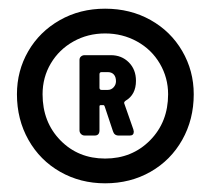

<svg xmlns="http://www.w3.org/2000/svg" viewBox="-20 -730 485 442"><path d="M19 -513Q19 -567 45 -612Q71 -657 117.5 -683.5Q164 -710 222 -710Q280 -710 326.5 -684Q373 -658 399.5 -612.5Q426 -567 426 -513Q426 -455 399.5 -408Q373 -361 326.5 -334.5Q280 -308 222 -308Q165 -308 118.5 -334.5Q72 -361 45.5 -408Q19 -455 19 -513ZM222 -365Q284 -365 325.5 -407Q367 -449 367 -513Q367 -551 348 -583.5Q329 -616 295.5 -634.5Q262 -653 222 -653Q182 -653 149 -634.5Q116 -616 97 -584Q78 -552 78 -513Q78 -449 119 -407Q160 -365 222 -365ZM163 -592Q163 -597 166.5 -600Q170 -603 175 -603H235Q260 -603 276.5 -586.5Q293 -570 293 -544Q293 -512 269 -498Q265 -495 266 -492L287 -432L288 -427Q288 -418 279 -418H253Q243 -418 240 -428L221 -485Q220 -488 218 -488H212Q209 -488 209 -485V-430Q209 -418 198 -418H175Q170 -418 166.5 -421.5Q163 -425 163 -430ZM214 -523H228Q236 -523 241.5 -529Q247 -535 247 -543Q247 -553 242 -558.5Q237 -564 228 -564H214Q209 -564 209 -559V-528Q209 -523 214 -523Z"/></svg>

Font: Barlow GEO Bold
Style: Regular
Weight: 700
Designer: Jeremy Tribby
Foundry: Tribby Type
Version: Version 1.408